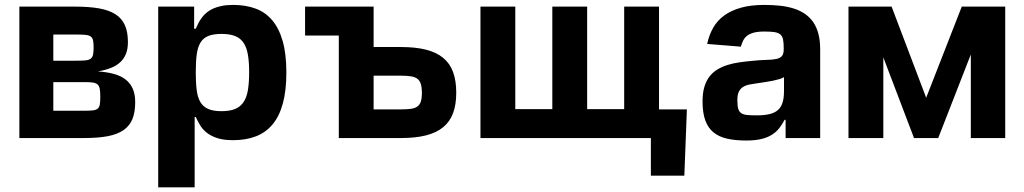

<svg xmlns="http://www.w3.org/2000/svg" viewBox="-20 -573 4250 797"><path d="M60.4 -545.5H293Q350.1 -545.5 391.3 -538.2Q432.5 -530.9 459.2 -513.8Q485.8 -496.8 498.4 -468.6Q511 -440.3 511 -398.1Q511 -369.3 502.5 -348.7Q494 -328.1 478 -313.7Q462 -299.4 438.9 -290.5Q415.8 -281.6 386.4 -276.6Q423.3 -274.1 452.1 -266.3Q480.8 -258.5 500.5 -243.6Q520.2 -228.7 530.7 -205.6Q541.2 -182.5 541.2 -148.8Q541.2 -107.2 529.7 -78.8Q518.1 -50.4 492.7 -32.8Q467.3 -15.3 427 -7.6Q386.7 0 328.8 0H60.4ZM201.3 -232.2V-113.3H328.8Q351.2 -113.3 364.5 -114.7Q377.8 -116.1 384.9 -121.6Q392 -127.1 394.2 -138.5Q396.3 -149.9 396.3 -169.7Q396.3 -191.1 394.2 -203.5Q392 -215.9 384.9 -222.3Q377.8 -228.7 364.5 -230.5Q351.2 -232.2 328.8 -232.2ZM201.3 -429.7V-321H296.2Q319.6 -321 334 -322.3Q348.4 -323.5 356 -329Q363.6 -334.5 366.1 -345.5Q368.6 -356.5 368.6 -376.1Q368.6 -395.2 366.1 -406.1Q363.6 -416.9 355.6 -422.1Q347.7 -427.2 332.7 -428.4Q317.8 -429.7 293 -429.7Z M636.7 204.5V-545.5H785.9V-453.8H792.6Q797.6 -464.8 803.4 -476.6Q809.3 -488.3 817.5 -499.3Q825.6 -510.3 836.8 -519.9Q848 -529.5 863.6 -536.8Q879.3 -544 899.9 -548.3Q920.5 -552.6 947.8 -552.6Q999.3 -552.6 1040.3 -537.6Q1081.3 -522.7 1109.7 -489.3Q1138.1 -456 1153.4 -402.5Q1168.7 -349.1 1168.7 -272Q1168.7 -197.1 1154.1 -143.6Q1139.6 -90.2 1111.3 -56.5Q1083.1 -22.7 1041.9 -6.9Q1000.7 8.9 947.4 8.9Q907.7 8.9 881.6 0.2Q855.5 -8.5 838.2 -22.2Q821 -35.9 810.7 -53.1Q800.4 -70.3 792.6 -87.4H788V204.5ZM792.6 -272.7Q792.6 -229.8 796.5 -199Q800.4 -168.3 812 -149Q823.5 -129.6 844.5 -120.6Q865.4 -111.5 899.5 -111.5Q933.9 -111.5 956.1 -120.7Q978.3 -130 991.3 -149.7Q1004.3 -169.4 1009.2 -199.9Q1014.2 -230.5 1014.2 -272.7Q1014.2 -315 1009.2 -345Q1004.3 -375 991.5 -394.5Q978.7 -414.1 956.5 -423.1Q934.3 -432.2 899.5 -432.2Q865.4 -432.2 844.3 -423.5Q823.2 -414.8 811.8 -395.6Q800.4 -376.4 796.5 -346.2Q792.6 -316.1 792.6 -272.7Z M1246.4 -425.4V-545.5H1530.9V-377.8H1644.2Q1704.9 -377.8 1748.4 -366.8Q1791.9 -355.8 1819.8 -332.7Q1847.7 -309.7 1860.8 -273.8Q1873.9 -237.9 1873.9 -188.2Q1873.9 -139.2 1860.8 -103.7Q1847.7 -68.2 1819.8 -45.1Q1791.9 -22 1748.4 -11Q1704.9 0 1644.2 0H1386.4V-425.4ZM1530.9 -119H1644.2Q1669.7 -119 1686.6 -121.4Q1703.5 -123.9 1713.2 -131.4Q1723 -138.8 1727.1 -152.2Q1731.2 -165.5 1731.5 -187.1Q1731.2 -209.5 1727.1 -223.5Q1723 -237.6 1713.2 -245.4Q1703.5 -253.2 1686.6 -256Q1669.7 -258.9 1644.2 -258.9H1530.9Z M1974.4 -545.5H2119V-120H2272.7V-545.5H2417.3V-120H2571V-545.5H2715.6V-119H2831.3L2820.7 156.2H2681.8V0H1974.4Z M2896.3 -152.3Q2896.3 -187.1 2903.9 -212.5Q2911.6 -237.9 2925.4 -255.7Q2939.3 -273.4 2958.3 -284.8Q2977.3 -296.2 3000 -303.3Q3022.7 -310.4 3048.5 -314.1Q3074.2 -317.8 3101.2 -320.3Q3136.7 -323.9 3161.8 -324.4Q3186.8 -324.9 3202.8 -328.3Q3218.7 -331.7 3226 -340.6Q3233.3 -349.4 3233.3 -369.3V-371.4Q3233.3 -394.9 3230.5 -408.9Q3227.6 -422.9 3218.9 -430.2Q3210.2 -437.5 3194.2 -439.8Q3178.3 -442.1 3152.3 -442.1Q3125.4 -442.1 3108.3 -437.3Q3091.3 -432.5 3080.8 -424.2Q3070.3 -415.8 3064.8 -404.3Q3059.3 -392.8 3055.4 -379.3L2915.5 -390.6Q2923.3 -427.9 2940.5 -457.9Q2957.7 -487.9 2986.5 -508.9Q3015.3 -529.8 3056.3 -541.2Q3097.3 -552.6 3153.1 -552.6Q3187.9 -552.6 3218.6 -549.2Q3249.3 -545.8 3275 -537.6Q3300.8 -529.5 3321 -515.6Q3341.3 -501.8 3355.5 -481.4Q3369.7 -460.9 3377.1 -432.9Q3384.6 -404.8 3384.6 -367.9V0H3241.1V-75.6H3236.9Q3226.9 -56.5 3214.5 -40.7Q3202.1 -24.9 3183.9 -13.5Q3165.8 -2.1 3140.1 4.1Q3114.3 10.3 3077.4 10.3Q3031.6 10.3 2997.7 2.5Q2963.8 -5.3 2941.2 -24Q2918.7 -42.6 2907.5 -73.9Q2896.3 -105.1 2896.3 -152.3ZM3120.7 -94.1Q3152.3 -94.1 3174 -99.3Q3195.7 -104.4 3209.2 -116.3Q3222.7 -128.2 3228.5 -147.5Q3234.4 -166.9 3234.4 -195V-252.8Q3227.6 -248.2 3215 -244.5Q3202.4 -240.8 3187.5 -237.7Q3172.6 -234.7 3157.1 -232.4Q3141.7 -230.1 3129.3 -228.3Q3109.4 -225.5 3093 -222.5Q3076.7 -219.5 3065.2 -212.5Q3053.6 -205.6 3047.2 -192.8Q3040.8 -180 3040.8 -157.3Q3040.8 -134.9 3044.2 -122.3Q3047.6 -109.7 3056.6 -103.5Q3065.7 -97.3 3081.1 -95.7Q3096.6 -94.1 3120.7 -94.1Z M3681.1 -545.5 3824.6 -167.3 3972.3 -545.5H4152.7V0H4009.9V-346.9L3874.6 0H3774.1L3646.7 -334.9V0H3502.1V-545.5Z"/></svg>

Font: Cannonade
Style: Bold
Weight: 700
Designer: Rasmus Andersson
Foundry: rsms
Version: Version 3.012;git-f93a4a705